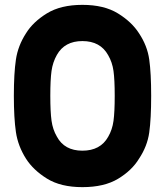

<svg xmlns="http://www.w3.org/2000/svg" viewBox="-20 -756 679 790"><path d="M452 -362Q452 -428 447 -464Q442 -500 425 -529Q393 -587 319 -587Q246 -587 214 -530Q197 -500 192 -464Q187 -428 187 -362Q187 -296 192 -259.5Q197 -223 214 -194Q245 -136 319 -136Q393 -136 425 -193Q442 -222 447 -258.5Q452 -295 452 -362ZM87 -619Q116 -666 173 -701Q230 -736 319 -736Q408 -736 465 -701Q522 -666 552 -619Q586 -568 594 -511.5Q602 -455 602 -362Q602 -267 594 -210.5Q586 -154 552 -103Q523 -55 466 -20.5Q409 14 319 14Q230 14 173.5 -21Q117 -56 87 -103Q54 -155 45.5 -212.5Q37 -270 37 -362Q37 -454 45.5 -511Q54 -568 87 -619Z"/></svg>

Font: SUIT Heavy
Style: Regular
Weight: 900
Designer: Sunn Youn; Korean Glyphs from Source Han Sans (Sandoll Communications; Soo-young Jang, Joo-yeon Kang)
Foundry: Sunn
Version: Version 1.006